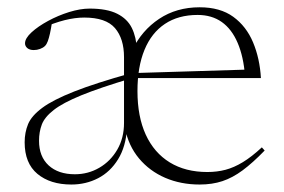

<svg xmlns="http://www.w3.org/2000/svg" viewBox="-20 -484 759 514"><path d="M205.5 -437Q181 -437 153 -430Q125 -423 88.5 -407L119 -423Q116.5 -407 113.8 -394.5Q111 -382 108 -373.8Q105 -365.5 100.5 -361Q95.5 -356 87.2 -353Q79 -350 70.5 -350Q59.5 -350 53.2 -355.2Q47 -360.5 47 -368Q47 -381.5 64.5 -397.5Q82 -413.5 108.8 -428Q135.5 -442.5 165.2 -451.8Q195 -461 220 -461Q266.5 -461 293.8 -447.2Q321 -433.5 333 -409Q345 -384.5 346.5 -350.5H334.5Q359.5 -402.5 406 -433.5Q452.5 -464.5 514.5 -464.5Q569.5 -464.5 604.5 -439Q639.5 -413.5 657.5 -370.5Q675.5 -327.5 678.5 -275H341.5L341 -288.5L651 -298L636 -280Q632 -332.5 616.2 -369.2Q600.5 -406 573.8 -425Q547 -444 509 -444Q457.5 -444 421.5 -420Q385.5 -396 366.8 -350.5Q348 -305 348 -240Q348 -172 370.2 -123.5Q392.5 -75 434.5 -49.2Q476.5 -23.5 535 -23.5Q561 -23.5 583.8 -29.5Q606.5 -35.5 630 -49.8Q653.5 -64 681 -89.5L688.5 -81Q656.5 -48 629.5 -28Q602.5 -8 575.2 1Q548 10 514.5 10Q464 10 422.2 -8Q380.5 -26 352.2 -59.8Q324 -93.5 314.5 -141H320Q317 -91.5 296.2 -57.8Q275.5 -24 242.8 -7Q210 10 171 10Q114.5 10 80.2 -18.5Q46 -47 46 -103Q46 -129.5 55.2 -151.8Q64.5 -174 93 -195.2Q121.5 -216.5 178.5 -239Q235.5 -261.5 330.5 -288V-274Q247 -249 197.5 -228.8Q148 -208.5 123.8 -189.5Q99.5 -170.5 92 -150.8Q84.5 -131 84.5 -107Q84.5 -65 110.2 -41.2Q136 -17.5 180.5 -17.5Q216 -17.5 246 -35Q276 -52.5 294 -83.5Q312 -114.5 312 -155V-331Q312 -380.5 287.8 -408.8Q263.5 -437 205.5 -437Z"/></svg>

Font: Newsreader 36pt ExtraLight
Style: Regular
Weight: 250
Designer: Hugues Gentile
Foundry: Production Type
Version: Version 1.003